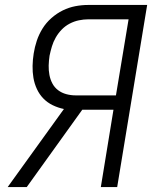

<svg xmlns="http://www.w3.org/2000/svg" viewBox="-20 -755 640 775"><path d="M88 0H11L238 -315Q214 -320 192.5 -330.5Q171 -341 155 -357.5Q139 -374 129 -395.5Q119 -417 115 -440.5Q111 -464 111.5 -489Q112 -514 116 -539Q120 -565 128.5 -590.5Q137 -616 151.5 -639.5Q166 -663 187.5 -682Q209 -701 233.5 -713Q258 -725 284 -730Q310 -735 336 -735H574L453 0H387L438 -312H312ZM285 -370H448L499 -677H336Q318 -677 298.5 -673Q279 -669 261 -659.5Q243 -650 229 -635.5Q215 -621 205 -603.5Q195 -586 189.5 -567.5Q184 -549 180 -530Q177 -510 176.5 -490.5Q176 -471 179.5 -452.5Q183 -434 191.5 -418Q200 -402 214.5 -391Q229 -380 247.5 -375Q266 -370 285 -370Z"/></svg>

Font: Iosevka Aile Light
Style: Italic
Weight: 300
Italic angle: -9°
Designer: Belleve Invis
Foundry: Belleve Invis
Version: Version 31.1.0; ttfautohint (v1.8.4)